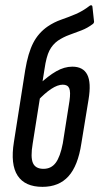

<svg xmlns="http://www.w3.org/2000/svg" viewBox="-20 -720 386 746"><path d="M145 6Q77 6 48.5 -37.5Q20 -81 34 -168L78 -448Q89 -514 109 -553Q129 -592 165 -617Q190 -634 217.5 -643.5Q245 -653 273.5 -665Q302 -677 329 -698Q332 -700 335 -699.5Q338 -699 339 -695L345 -640Q347 -632 341 -627Q320 -611 296.5 -602Q273 -593 249.5 -584.5Q226 -576 205 -562Q184 -547 172 -523.5Q160 -500 153 -452L107 -162Q98 -109 108 -86.5Q118 -64 149 -64Q179 -64 196.5 -87.5Q214 -111 224 -163L250 -328Q255 -363 249 -377Q243 -391 224 -391Q204 -391 179 -374.5Q154 -358 126 -328L131 -391Q167 -425 198.5 -443Q230 -461 261 -461Q303 -461 319 -430Q335 -399 324 -333L296 -162Q283 -76 246 -35Q209 6 145 6Z"/></svg>

Font: Sofia Sans Extra Condensed Medium
Style: Italic
Weight: 500
Italic angle: -9°
Version: Version 4.100